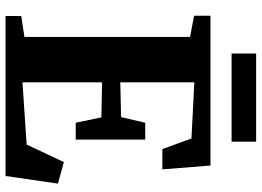

<svg xmlns="http://www.w3.org/2000/svg" viewBox="-146 -802 948 696"><g transform="rotate(90 328.0 -454.0)"><path d="M114 -68.5V-669L37 -683.5V-743H580L594 -568.5H520.5L482 -674L278.5 -684.5V-416L404.5 -419L425 -506.5H486V-254.5H425L405.5 -347.5L278.5 -350V-61.5L504 -76.5L567.5 -211.5L645.5 -190L618 0H38V-57ZM493.5 -908.5V-819.5H174V-908.5Z"/></g></svg>

Font: Merriweather 36pt ExtraBold
Style: Regular
Weight: 800
Designer: Eben Sorkin
Foundry: Eben Sorkin
Version: Version 2.100